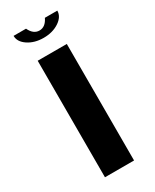

<svg xmlns="http://www.w3.org/2000/svg" viewBox="-185 -759 654 809"><g transform="rotate(-30 141.5 -354.0)"><path d="M70.8 -566.9H212.4V0H70.8ZM187.5 -708.5H248Q248 -679.2 216.8 -658.4Q185.5 -637.7 141.6 -637.7Q97.7 -637.7 66.4 -658.4Q35.2 -679.2 35.2 -708.5H95.7Q112.3 -673.3 141.6 -673.3Q170.9 -673.3 187.5 -708.5Z"/></g></svg>

Font: Blazma
Style: Regular
Weight: 400
Designer: GGBotNet
Version: 1.00